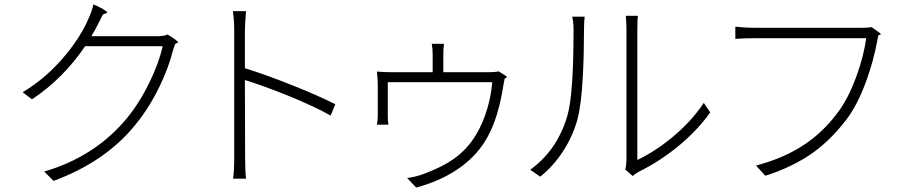

<svg xmlns="http://www.w3.org/2000/svg" viewBox="-20 -797 4039 864"><path d="M221 17 179 -25Q408 -92 552 -266Q609 -336 653 -427Q695 -513 712 -589H537H363Q265 -444 124 -350L82 -382Q191 -447 277 -552Q344 -633 379 -715Q396 -753 400 -777Q422 -769 443 -756.5Q464 -744 462 -740.5Q460 -737 454 -736Q445 -735 440 -726Q436 -718 429 -704Q426 -698 425 -696Q407 -659 391 -634H685Q719 -634 734 -642Q784 -611 781 -606Q780 -603 776 -603Q769 -602 767 -596Q765 -592 763 -584Q761 -578 760 -576Q740 -495 698 -408Q652 -313 592 -239Q457 -70 221 17Z M1029 7Q1034 -26 1034 -95V-375V-656Q1034 -707 1028 -747H1087Q1082 -682 1082 -656V-490Q1176 -461 1291 -415Q1410 -368 1489 -328L1468 -277Q1395 -318 1275 -367Q1168 -410 1082 -437L1083 -95Q1083 -29 1087 7Z M1853 47 1812 4Q1847 0 1886 -14Q1967 -44 2019 -80Q2085 -126 2124 -194Q2154 -244 2174 -312Q2191 -372 2195 -427H1960H1725V-276Q1725 -250 1728 -236H1676Q1680 -256 1680 -277V-413Q1680 -441 1676 -475Q1706 -472 1749 -472H1927V-551Q1927 -576 1923 -600H1978Q1975 -582 1975 -551V-472H2177Q2209 -472 2223 -476Q2224 -475 2227 -474Q2262 -453 2261.5 -450.5Q2261 -448 2257 -447Q2251 -445 2250 -440V-438Q2248 -425 2246 -418Q2223 -267 2173 -179Q2132 -104 2057 -48Q1972 15 1853 47Z M2411 -2 2366 -33Q2486 -120 2532 -272Q2561 -366 2561 -663Q2561 -694 2555 -722H2611Q2608 -698 2608 -663Q2608 -554 2603 -458Q2596 -324 2578 -258Q2557 -183 2513.5 -116Q2470 -49 2411 -2ZM2827 -5 2794 -34Q2799 -56 2799 -78V-662Q2799 -696 2796 -726H2851Q2848 -711 2848 -662V-369V-77Q2927 -115 3004 -178Q3093 -252 3147 -334L3176 -291Q3117 -208 3026 -134Q2944 -68 2854 -24Q2840 -16 2827 -5Z M3424 -6 3382 -52Q3511 -86 3602 -148Q3683 -202 3748 -288Q3797 -352 3834 -454Q3867 -545 3878 -625H3625H3372Q3325 -625 3289 -622V-677Q3331 -672 3373 -672H3865Q3889 -672 3902 -675Q3945 -646 3944 -643Q3944 -641 3940 -641Q3934 -640 3932 -636Q3930 -624 3928 -615Q3911 -523 3878 -432Q3838 -323 3788 -258Q3720 -169 3640 -111Q3549 -46 3424 -6Z"/></svg>

Font: GenSekiGothic TW L
Style: Regular
Weight: 300
Version: Version 1.501;PS 1;hotconv 16.6.51;makeotf.lib2.5.65220